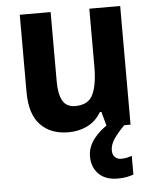

<svg xmlns="http://www.w3.org/2000/svg" viewBox="-55 -592 712 880"><g transform="rotate(-5 301.0 -152.5)"><path d="M531 -546V0H422L403 -70H396Q372 -29 332.5 -9.5Q293 10 245 10Q163 10 116 -39.5Q69 -89 69 -190V-546H211V-227Q211 -168 228.5 -137.5Q246 -107 286 -107Q347 -107 368 -152Q389 -197 389 -281V-546ZM435 110Q435 130 446 141Q457 152 475 152Q490 152 502.5 149Q515 146 524 143V229Q510 234 492.5 237.5Q475 241 452 241Q395 241 364 210Q333 179 333 129Q333 86 362.5 48Q392 10 436 -15L502 0Q469 33 452 59Q435 85 435 110Z"/></g></svg>

Font: Noto Sans Sinhala SemiCondensed
Style: Bold
Weight: 700
Width: 4
Designer: Jelle Bosma - Monotype Design Team
Foundry: Monotype Imaging Inc.
Version: Version 2.006; ttfautohint (v1.8.4.7-5d5b)